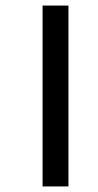

<svg xmlns="http://www.w3.org/2000/svg" viewBox="-20 -670 351 690"><path d="M226 0H133V-650H226Z"/></svg>

Font: Hind Siliguri Medium
Style: Regular
Weight: 500
Designer: Jyotish Sonowal
Foundry: Indian Type Foundry
Version: Version 1.001;PS 1.0;hotconv 1.0.86;makeotf.lib2.5.63406; tt